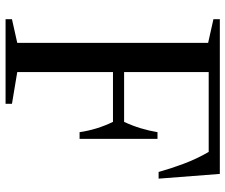

<svg xmlns="http://www.w3.org/2000/svg" viewBox="-80 -730 810 690"><g transform="rotate(90 325.0 -385.0)"><path d="M239 -730H526C542.7 -701.3 556.8 -671.3 568.5 -640C580.2 -608.7 590 -578.7 598 -550H622L605 -770H49V-747L134 -728V-42L49 -23V0H353V-23L239 -42V-386H418C436.7 -347.3 449 -307.3 455 -266H479V-546H455C451.7 -526 447 -506 441 -486C435 -466 427.3 -446 418 -426H239Z"/></g></svg>

Font: Libre Caslon Text
Style: Regular
Weight: 400
Designer: Pablo Impallari, Rodrigo Fuenzalida
Foundry: Pablo Impallari, Rodrigo Fuenzalida
Version: Version 1.000; ttfautohint (v0.93) -l 8 -r 50 -G 200 -x 14 -